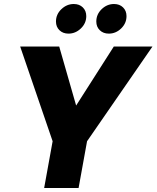

<svg xmlns="http://www.w3.org/2000/svg" viewBox="-20 -933 777 953"><path d="M241.2 -231.9 80.1 -702.1H273.9L357.9 -409.2L544.9 -702.1H736.8L412.1 -231.9L370.1 0H199.2ZM319.8 -766.1Q292.5 -766.1 275.1 -783Q257.8 -799.8 257.8 -826.2Q257.8 -861.8 284.7 -887.5Q311.5 -913.1 346.2 -913.1Q374 -913.1 391.1 -896.2Q408.2 -879.4 408.2 -853Q408.2 -817.4 381.3 -791.7Q354.5 -766.1 319.8 -766.1ZM520 -766.1Q492.7 -766.1 475.3 -783Q458 -799.8 458 -826.2Q458 -861.8 484.6 -887.5Q511.2 -913.1 545.9 -913.1Q573.7 -913.1 590.8 -896.2Q607.9 -879.4 607.9 -853Q607.9 -817.4 581.3 -791.7Q554.7 -766.1 520 -766.1Z"/></svg>

Font: SVN-Poppins
Style: Bold Italic
Weight: 700
Italic angle: -10°
Designer: Ninad Kale (Devanagari), Jonny Pinhorn (Latin)
Foundry: Indian Type Foundry
Version: Version 3.002 2017